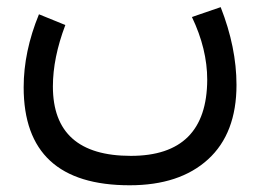

<svg xmlns="http://www.w3.org/2000/svg" viewBox="-20 -312 747 551"><path d="M530.8 -263.2 613.3 -291.5Q658.7 -175.8 658.7 -68.4Q658.7 70.8 577.1 145.3Q495.6 219.7 352.1 219.7Q47.9 219.7 47.9 -61.5Q47.9 -164.1 91.8 -271L167.5 -240.2Q131.8 -146 131.8 -64Q131.8 135.3 355.5 135.3Q573.7 135.3 574.7 -83Q574.7 -171.4 530.8 -263.2Z"/></svg>

Font: Vazir WOL
Style: WOL
Weight: 400
Foundry: Based on Dejavu fonts, by Saber Rastikerdar
Version: Version 26.0.0